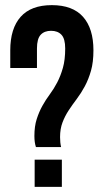

<svg xmlns="http://www.w3.org/2000/svg" viewBox="-20 -728 400 748"><path d="M120 -155Q114 -173 114 -198Q114 -236 123 -264Q132 -292 145 -315.5Q158 -339 174 -360.5Q190 -382 203 -407Q216 -432 225 -463.5Q234 -495 234 -539Q234 -577 219.5 -592.5Q205 -608 179 -608Q153 -608 138.5 -592.5Q124 -577 124 -539V-463H20V-532Q20 -617 60.5 -662.5Q101 -708 182 -708Q263 -708 303.5 -662.5Q344 -617 344 -532Q344 -486 334.5 -452.5Q325 -419 310.5 -392Q296 -365 279 -342.5Q262 -320 247.5 -298Q233 -276 223.5 -251Q214 -226 214 -194Q214 -172 218 -155ZM221 -106V0H115V-106Z"/></svg>

Font: BebasNeueW03-Regular
Style: Regular
Weight: 400
Designer: Ryoichi Tsunekawa
Foundry: Ryoichi Tsunekawa
Version: Version 1.30